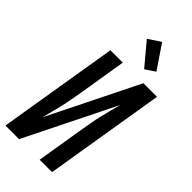

<svg xmlns="http://www.w3.org/2000/svg" viewBox="-301 -1043 1107 1107"><g transform="rotate(45 252.5 -490.0)"><path d="M4 0 125 -735H226L178 -441Q172 -409 166.5 -376.5Q161 -344 153.5 -312Q146 -280 137.5 -248Q129 -216 121 -184L394 -735H505L384 0H283L331 -294Q337 -326 342.5 -358.5Q348 -391 355.5 -423Q363 -455 371.5 -487Q380 -519 388 -551L115 0ZM340 -795 227 -930 302 -980 400 -835Z"/></g></svg>

Font: Iosevka Term Curly SmBd Obl
Style: Regular
Weight: 600
Italic angle: -9°
Designer: Belleve Invis
Foundry: Belleve Invis
Version: Version 32.3.0